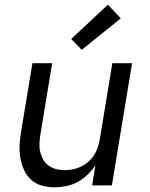

<svg xmlns="http://www.w3.org/2000/svg" viewBox="-20 -789 640 817"><path d="M212 8Q184 8 157.5 0.5Q131 -7 112 -24.5Q93 -42 82 -66.5Q71 -91 66.5 -118Q62 -145 63.5 -173Q65 -201 70 -230L118 -520H202L152 -218Q149 -199 148 -180Q147 -161 151 -143.5Q155 -126 163.5 -110.5Q172 -95 186.5 -84.5Q201 -74 218.5 -69.5Q236 -65 255 -65Q272 -65 290 -68.5Q308 -72 324 -79.5Q340 -87 354.5 -99.5Q369 -112 379 -127Q389 -142 395 -159Q401 -176 404 -193L458 -520H542L456 0H372L386 -86Q372 -64 352.5 -45.5Q333 -27 310 -14.5Q287 -2 262 3Q237 8 212 8ZM328 -577 283 -623 439 -769 494 -711Z"/></svg>

Font: Iosevka Custom Oblique
Style: Regular
Weight: 400
Italic angle: -9°
Designer: Belleve Invis
Foundry: Belleve Invis
Version: Version 27.0.1